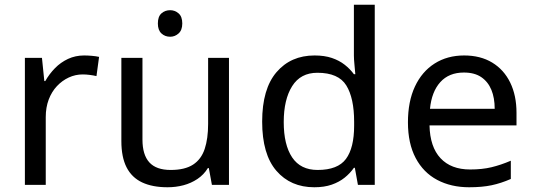

<svg xmlns="http://www.w3.org/2000/svg" viewBox="-20 -780 2250 810"><path d="M335 -546Q350 -546 367.5 -544.5Q385 -543 398 -540L387 -459Q374 -462 358.5 -464Q343 -466 329 -466Q298 -466 270 -453Q242 -440 220 -416.5Q198 -393 185.5 -360Q173 -327 173 -286V0H85V-536H157L167 -438H171Q188 -468 212 -492.5Q236 -517 267 -531.5Q298 -546 335 -546Z M698 -737Q718 -737 733.5 -723.5Q749 -710 749 -681Q749 -653 733.5 -639Q718 -625 698 -625Q676 -625 661 -639Q646 -653 646 -681Q646 -710 661 -723.5Q676 -737 698 -737ZM946 -536V0H874L861 -71H857Q840 -43 813 -25Q786 -7 754 1.5Q722 10 687 10Q623 10 579.5 -10.5Q536 -31 514 -74Q492 -117 492 -185V-536H581V-191Q581 -127 610 -95Q639 -63 700 -63Q760 -63 794.5 -85.5Q829 -108 843.5 -151.5Q858 -195 858 -257V-536Z M1306 10Q1206 10 1146 -59.5Q1086 -129 1086 -267Q1086 -405 1146.5 -475.5Q1207 -546 1307 -546Q1349 -546 1380 -535.5Q1411 -525 1434 -507Q1457 -489 1473 -467H1479Q1478 -480 1475.5 -505.5Q1473 -531 1473 -546V-760H1561V0H1490L1477 -72H1473Q1457 -49 1434 -30.5Q1411 -12 1379.5 -1Q1348 10 1306 10ZM1320 -63Q1405 -63 1439.5 -109.5Q1474 -156 1474 -250V-266Q1474 -366 1441 -419.5Q1408 -473 1319 -473Q1248 -473 1212.5 -416.5Q1177 -360 1177 -265Q1177 -169 1212.5 -116Q1248 -63 1320 -63Z M1938 -546Q2007 -546 2056.5 -516Q2106 -486 2132.5 -431.5Q2159 -377 2159 -304V-251H1792Q1794 -160 1838.5 -112.5Q1883 -65 1963 -65Q2014 -65 2053.5 -74.5Q2093 -84 2135 -102V-25Q2094 -7 2054 1.5Q2014 10 1959 10Q1883 10 1824.5 -21Q1766 -52 1733.5 -113.5Q1701 -175 1701 -264Q1701 -352 1730.5 -415Q1760 -478 1813.5 -512Q1867 -546 1938 -546ZM1937 -474Q1874 -474 1837.5 -433.5Q1801 -393 1794 -321H2067Q2067 -367 2053 -401Q2039 -435 2010.5 -454.5Q1982 -474 1937 -474Z"/></svg>

Font: utelugu05
Style: Book
Weight: 400
Designer: Jelle Bosma - Monotype Design Team
Foundry: Monotype Imaging Inc.
Version: Version 2.003